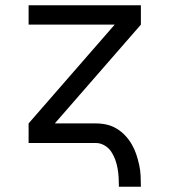

<svg xmlns="http://www.w3.org/2000/svg" viewBox="-20 -540 640 725"><path d="M429 165Q429 148 428 130.5Q427 113 424 96Q421 79 415 62.5Q409 46 399.5 32Q390 18 374.5 9Q359 0 342 0H88V-74L413 -447H88V-520H512V-447L187 -74H342Q363 -74 383 -69.5Q403 -65 421 -54Q439 -43 453 -28Q467 -13 477.5 5Q488 23 494.5 42.5Q501 62 505.5 82.5Q510 103 511 123.5Q512 144 512 165Z"/></svg>

Font: Iosevka Fixed Extended
Style: Regular
Weight: 400
Width: 7
Monospace: yes
Designer: Belleve Invis
Foundry: Belleve Invis
Version: Version 24.1.1; ttfautohint (v1.8.4)